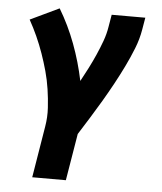

<svg xmlns="http://www.w3.org/2000/svg" viewBox="-53 -584 706 836"><g transform="rotate(5 300.0 -166.5)"><path d="M119 205 156 -20Q163 -61 160.5 -102Q158 -143 152 -183Q146 -223 135.5 -261Q125 -299 112 -336Q99 -373 83 -408.5Q67 -444 48 -478L174 -538Q216 -468 245 -390.5Q274 -313 291 -231Q307 -260 322.5 -290.5Q338 -321 351.5 -351.5Q365 -382 376.5 -413.5Q388 -445 393 -477L402 -530H549L540 -477Q533 -435 516.5 -393.5Q500 -352 480.5 -312Q461 -272 439.5 -232.5Q418 -193 395 -154Q372 -115 348 -76.5Q324 -38 300 0L266 205Z"/></g></svg>

Font: Iosevka Curly Slab HvExObl
Style: Regular
Weight: 900
Width: 7
Italic angle: -9°
Monospace: yes
Designer: Belleve Invis
Foundry: Belleve Invis
Version: Version 11.1.0; ttfautohint (v1.8.3)